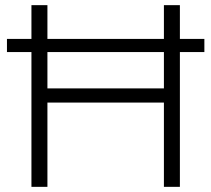

<svg xmlns="http://www.w3.org/2000/svg" viewBox="-20 -725 819 745"><path d="M102 0V-523H7V-574H102V-705H164V-574H616V-705H678V-574H773V-523H678V0H616V-327H164V0ZM164 -382H616V-523H164Z"/></svg>

Font: Mulish Light
Style: Regular
Weight: 300
Designer: Vernon Adams
Foundry: Vernon Adams
Version: Version 3.603; ttfautohint (v1.8.3)